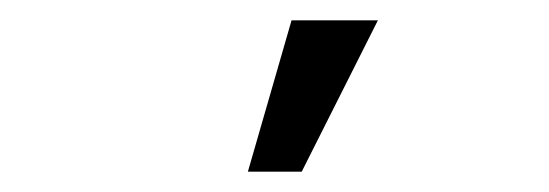

<svg xmlns="http://www.w3.org/2000/svg" viewBox="-20 -635 540 189"><path d="M224 -466 267 -615H352L277 -466Z"/></svg>

Font: Rokkitt SemiBold Medium
Style: Regular
Weight: 500
Version: Version 3.103